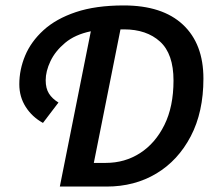

<svg xmlns="http://www.w3.org/2000/svg" viewBox="-20 -686 794 706"><path d="M325 -87H369Q439 -87 495 -123Q551 -159 584.5 -226.5Q618 -294 618 -390Q618 -488 568.5 -533Q519 -578 436 -578H423ZM200 0 314 -571Q256 -559 219.5 -528.5Q183 -498 165.5 -461Q148 -424 148 -391Q148 -361 160 -342Q172 -323 195 -309L138 -234Q98 -256 74.5 -293Q51 -330 51 -376Q51 -430 72.5 -481.5Q94 -533 140 -575Q186 -617 259 -641.5Q332 -666 435 -666Q577 -666 652.5 -595.5Q728 -525 728 -397Q728 -274 681.5 -185Q635 -96 555 -48Q475 0 372 0Z"/></svg>

Font: Source Sans 3 Semibold
Style: Italic
Weight: 600
Italic angle: -11°
Designer: Paul D. Hunt
Foundry: Adobe
Version: Version 3.052;hotconv 1.1.0;makeotfexe 2.6.0